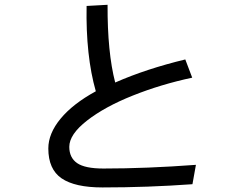

<svg xmlns="http://www.w3.org/2000/svg" viewBox="-20 -782 1040 813"><path d="M184.6 -153.3Q184.6 -216.8 236.8 -279.8Q289.1 -342.8 385.7 -395.5Q342.8 -545.9 346.7 -756.8L435.5 -761.7Q434.6 -560.5 467.8 -432.6Q598.6 -490.2 764.6 -530.3L793.9 -453.1Q661.1 -424.8 542.5 -377.4Q423.8 -330.1 348.6 -271.5Q273.4 -212.9 273.4 -160.2Q273.4 -114.3 306.6 -91.3Q339.8 -68.4 418 -68.4Q599.6 -68.4 809.6 -84L794.9 -2Q605.5 11.7 414.1 11.7Q296.9 11.7 240.7 -26.9Q184.6 -65.4 184.6 -153.3Z"/></svg>

Font: Gothic A1 Medium
Style: Regular
Weight: 500
Designer: HanYang I&C Co.,Ltd.
Foundry: HanYang I&C Co.,Ltd.
Version: Version 2.50